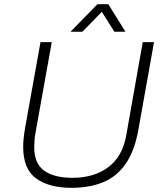

<svg xmlns="http://www.w3.org/2000/svg" viewBox="-20 -888 780 920"><path d="M323 12Q215 12 153 -33Q91 -78 91 -185Q91 -203 93.5 -227Q96 -251 100 -274L174 -686H228L150 -251Q147 -236 145.5 -216Q144 -196 144 -183Q144 -104 192 -70Q240 -36 327 -36Q431 -36 499 -87Q567 -138 585 -240L664 -686H718L643 -266Q625 -165 582.5 -103.5Q540 -42 474.5 -15Q409 12 323 12ZM318 -736 447 -868H499L581 -736H528L456 -850H486L375 -736Z"/></svg>

Font: Archivo SemiBold Thin
Style: Italic
Weight: 250
Italic angle: -10°
Version: Version 2.001